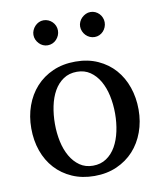

<svg xmlns="http://www.w3.org/2000/svg" viewBox="-81 -761 705 838"><g transform="rotate(-10 272.0 -342.0)"><path d="M405.8 -241.2Q405.8 -282.2 397.7 -319.8Q389.6 -357.4 373 -386.2Q356.4 -415 331.5 -432.1Q306.6 -449.2 272.9 -449.2Q238.3 -449.2 212.9 -432.1Q187.5 -415 171.1 -386.2Q154.8 -357.4 147 -319.8Q139.2 -282.2 139.2 -241.2Q139.2 -200.7 147.2 -163.1Q155.3 -125.5 171.9 -96.7Q188.5 -67.9 213.4 -50.5Q238.3 -33.2 272 -33.2Q306.2 -33.2 331.5 -50.3Q356.9 -67.4 373.3 -96.2Q389.6 -125 397.7 -162.6Q405.8 -200.2 405.8 -241.2ZM509.8 -240.2Q509.8 -187 492.9 -140.9Q476.1 -94.7 445.1 -60.8Q414.1 -26.9 369.9 -7.3Q325.7 12.2 271 12.2Q216.3 12.2 172.4 -7.1Q128.4 -26.4 97.7 -60.1Q66.9 -93.8 50.5 -139.9Q34.2 -186 34.2 -240.2Q34.2 -293.5 50.8 -339.8Q67.4 -386.2 98.6 -420.7Q129.9 -455.1 174.1 -474.6Q218.3 -494.1 273.9 -494.1Q329.6 -494.1 373.5 -474.1Q417.5 -454.1 447.8 -419.7Q478 -385.3 493.9 -339.1Q509.8 -293 509.8 -240.2ZM223.1 -641.1Q223.1 -629.9 218.8 -619.6Q214.4 -609.4 207 -601.6Q199.7 -593.8 189.7 -589.4Q179.7 -585 168.5 -585Q157.2 -585 147.5 -589.4Q137.7 -593.8 130.4 -601.6Q123 -609.4 118.7 -619.1Q114.3 -628.9 114.3 -640.1Q114.3 -650.9 118.7 -660.9Q123 -670.9 130.4 -678.7Q137.7 -686.5 147.5 -691.2Q157.2 -695.8 168.5 -695.8Q179.7 -695.8 189.7 -691.4Q199.7 -687 207 -679.7Q214.4 -672.4 218.8 -662.4Q223.1 -652.3 223.1 -641.1ZM430.2 -641.1Q430.2 -629.9 426 -619.6Q421.9 -609.4 414.6 -601.6Q407.2 -593.8 397.5 -589.4Q387.7 -585 376.5 -585Q365.2 -585 355.2 -589.4Q345.2 -593.8 337.6 -601.6Q330.1 -609.4 325.7 -619.6Q321.3 -629.9 321.3 -641.1Q321.3 -651.4 325.7 -661.4Q330.1 -671.4 337.9 -679Q345.7 -686.5 355.5 -691.2Q365.2 -695.8 376.5 -695.8Q387.7 -695.8 397.5 -691.4Q407.2 -687 414.6 -679.4Q421.9 -671.9 426 -661.9Q430.2 -651.9 430.2 -641.1Z"/></g></svg>

Font: Charis SIL CyrE
Style: Regular
Weight: 400
Foundry: SIL International
Version: Version 5.000